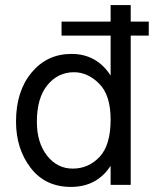

<svg xmlns="http://www.w3.org/2000/svg" viewBox="-20 -727 607 755"><path d="M266 -64Q328 -64 371.5 -110Q415 -156 415 -257Q415 -353 370 -398Q325 -443 271 -443Q208 -443 166.5 -392.5Q125 -342 125 -248Q125 -166 165 -115Q205 -64 266 -64ZM565 -642V-587H494V0H415V-75Q361 8 259 8Q158 8 100.5 -67Q43 -142 43 -249Q43 -368 104 -441.5Q165 -515 261 -515Q360 -515 415 -430V-587H222V-642H415V-707H494V-642Z"/></svg>

Font: Hind
Style: Regular
Weight: 400
Designer: Manushi Parikh, Satya Rajpurohit
Foundry: Indian Type Foundry
Version: Version 2.000;PS 1.0;hotconv 1.0.79;makeotf.lib2.5.61930